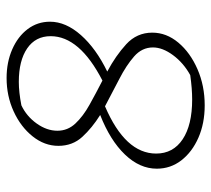

<svg xmlns="http://www.w3.org/2000/svg" viewBox="-50 -598 656 597"><g transform="rotate(-90 278.5 -299.0)"><path d="M250 9Q194 9 149.5 -10.5Q105 -30 79 -63.5Q53 -97 53 -140Q53 -193 97 -239Q141 -285 220 -316Q180 -341 152 -371.5Q124 -402 124 -446Q124 -489 153.5 -526Q183 -563 231 -585Q279 -607 335 -607Q384 -607 424 -589.5Q464 -572 487 -541.5Q510 -511 510 -472Q510 -423 468.5 -376Q427 -329 355 -294Q404 -268 440 -235Q476 -202 476 -154Q476 -110 445 -73Q414 -36 362.5 -13.5Q311 9 250 9ZM171 -449Q171 -417 193.5 -393Q216 -369 252 -349Q288 -329 327 -309Q465 -380 465 -470Q465 -517 427 -543Q389 -569 323 -569Q291 -569 250 -561Q216 -545 193.5 -513.5Q171 -482 171 -449ZM100 -142Q100 -89 144.5 -59.5Q189 -30 268 -30Q302 -30 344 -36Q382 -57 406 -89.5Q430 -122 430 -152Q430 -186 402 -210.5Q374 -235 332 -256.5Q290 -278 247 -301Q100 -238 100 -142Z"/></g></svg>

Font: Piazzolla ExtraLight
Style: Italic
Weight: 200
Italic angle: -11.3°
Designer: Juan Pablo del Peral
Foundry: Huerta Tipografica
Version: Version 1.330